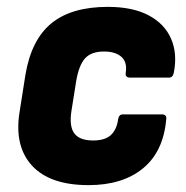

<svg xmlns="http://www.w3.org/2000/svg" viewBox="-20 -528 542 559"><path d="M238 11Q125 11 73 -46Q21 -103 37 -202L54 -310Q71 -412 129.5 -460Q188 -508 294 -508Q366 -508 412.5 -483.5Q459 -459 478 -415.5Q497 -372 486 -316Q483 -302 472 -302H359Q344 -302 346 -316Q351 -347 333.5 -362.5Q316 -378 283 -378Q246 -378 228 -358.5Q210 -339 202 -293L188 -205Q181 -160 196.5 -139.5Q212 -119 251 -119Q286 -119 303 -135Q320 -151 324 -181Q326 -195 338 -195H451Q466 -195 464 -181Q456 -87 396.5 -38Q337 11 238 11Z"/></svg>

Font: Sofia Sans Semi Condensed Black
Style: Italic
Weight: 900
Italic angle: -9°
Version: Version 4.100